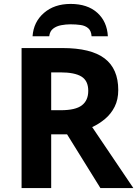

<svg xmlns="http://www.w3.org/2000/svg" viewBox="-20 -959 700 979"><path d="M298 -714Q444 -714 513.5 -661Q583 -608 583 -500Q583 -451 564.5 -414.5Q546 -378 515.5 -352.5Q485 -327 450 -311L660 0H492L322 -274H241V0H90V-714ZM287 -590H241V-397H290Q365 -397 397.5 -422Q430 -447 430 -496Q430 -547 395.5 -568.5Q361 -590 287 -590ZM340 -939Q426 -939 476 -894Q526 -849 530 -774H447Q445 -802 430 -815Q415 -828 391.5 -831.5Q368 -835 339 -835Q316 -835 292 -830.5Q268 -826 251 -813Q234 -800 231 -774H146Q151 -847 204 -893Q257 -939 340 -939Z"/></svg>

Font: Noto IKEA Latin
Style: Bold
Weight: 700
Designer: Monotype Design Team
Foundry: Monotype Imaging Inc.
Version: Version 1.0